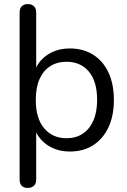

<svg xmlns="http://www.w3.org/2000/svg" viewBox="-20 -732 623 939"><path d="M116 187Q96 187 86 176.5Q76 166 76 146V-671Q76 -691 86.5 -701.5Q97 -712 116 -712Q135 -712 146 -701.5Q157 -691 157 -671V-371H145Q161 -428 208.5 -461.5Q256 -495 322 -495Q387 -495 435.5 -464.5Q484 -434 510.5 -377.5Q537 -321 537 -243Q537 -166 510.5 -109.5Q484 -53 436 -22Q388 9 322 9Q256 9 209 -24.5Q162 -58 145 -114H157V146Q157 166 146 176.5Q135 187 116 187ZM305 -56Q351 -56 384.5 -78Q418 -100 436.5 -142Q455 -184 455 -243Q455 -334 414.5 -382Q374 -430 305 -430Q260 -430 226 -408.5Q192 -387 173.5 -345.5Q155 -304 155 -243Q155 -153 196 -104.5Q237 -56 305 -56Z"/></svg>

Font: Nunito
Style: Regular
Weight: 400
Designer: Vernon Adams
Foundry: Vernon Adams
Version: Version 3.602